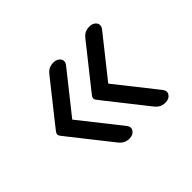

<svg xmlns="http://www.w3.org/2000/svg" viewBox="-109 -722 943 943"><g transform="rotate(-45 362.5 -250.5)"><path d="M330 14Q315 14 302 8Q289 2 276 -14L118 -214Q104 -231 99 -238.5Q94 -246 94 -251Q94 -257 99 -264.5Q104 -272 118 -289L276 -488Q289 -504 302 -509.5Q315 -515 330 -515Q348 -515 359.5 -506.5Q371 -498 373 -486Q375 -474 365 -461L198 -251L365 -40Q380 -21 368.5 -3.5Q357 14 330 14ZM580 14Q565 14 552 8Q539 2 526 -14L368 -214Q354 -231 349 -238.5Q344 -246 344 -251Q344 -257 349 -264.5Q354 -272 368 -289L526 -488Q539 -504 552 -509.5Q565 -515 580 -515Q598 -515 609.5 -506.5Q621 -498 623 -486Q625 -474 615 -461L448 -251L615 -40Q630 -21 618.5 -3.5Q607 14 580 14Z"/></g></svg>

Font: Playwrite ES Deco
Style: Regular
Weight: 400
Designer: Veronika Burian, José Scaglione
Foundry: TypeTogether
Version: Version 1.002